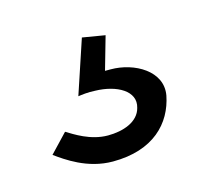

<svg xmlns="http://www.w3.org/2000/svg" viewBox="-52 -74 456 392"><g transform="rotate(-15 175.5 121.5)"><path d="M284 150C293 100 238 69 188 69H176L196 -1L148 -9L110 105C117 104 131 102 146 103C191 104 230 125 220 159C213 187 180 198 148 198C111 198 80 177 65 168L28 207C49 222 90 252 144 252C230 252 273 206 284 150Z"/></g></svg>

Font: Bluebird
Style: LiObl
Weight: 300
Designer: Jasper
Foundry: Cannot Into Space Fonts
Version: Version 0.98